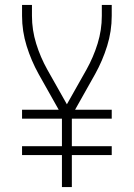

<svg xmlns="http://www.w3.org/2000/svg" viewBox="-20 -755 540 775"><path d="M230 0V-129H69V-165H230V-276H69V-312H217L136 -456Q106 -510 87.5 -569.5Q69 -629 69 -691V-735H109V-691Q109 -634 126 -579Q143 -524 171 -474L250 -334L329 -474Q357 -524 374 -579Q391 -634 391 -691V-735H431V-691Q431 -629 412.5 -569.5Q394 -510 364 -456L283 -312H431V-276H270V-165H431V-129H270V0Z"/></svg>

Font: Iosevka Curly Extralight
Style: Regular
Weight: 200
Monospace: yes
Designer: Belleve Invis
Foundry: Belleve Invis
Version: Version 22.1.2; ttfautohint (v1.8.4)